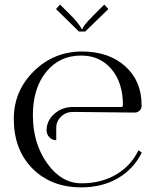

<svg xmlns="http://www.w3.org/2000/svg" viewBox="-20 -807 673 835"><path d="M350.6 -669.9H323.2L223.6 -767.6L241.2 -787.1L289.1 -739.3Q302.7 -725.6 313.5 -712.4Q324.2 -699.2 329.6 -690.9Q335 -682.6 335 -680.7H338.9Q338.9 -692.4 385.7 -739.3L433.6 -787.1L451.2 -767.6ZM297.9 -320.3Q267.6 -320.3 246.1 -300.8Q224.6 -279.3 224.6 -252V-197.3Q207 -197.3 194.8 -210Q182.6 -222.7 182.6 -240.2Q182.6 -282.2 216.3 -312Q250 -341.8 297.9 -341.8H506.8Q514.6 -341.8 514.6 -350.6Q514.6 -447.3 464.8 -506.3Q415 -565.4 333 -565.4Q238.3 -565.4 180.7 -494.1Q123 -422.9 123 -305.7Q123 -183.6 185.1 -96.7Q247.1 -9.8 334 -9.8Q419.9 -9.8 484.9 -47.9Q549.8 -85.9 582 -153.3L596.7 -143.6Q561.5 -72.3 493.2 -32.2Q424.8 7.8 334 7.8Q202.1 7.8 121.1 -74.2Q40 -156.2 40 -290Q40 -411.1 127 -497.1Q213.9 -583 336.9 -583Q453.1 -583 524.4 -519Q595.7 -455.1 595.7 -350.6V-345.7Q595.7 -334 586.9 -325.7Q578.1 -317.4 565.4 -317.4Z"/></svg>

Font: FoglihtenNo07
Style: Regular
Weight: 500
Designer: gluk (gluksza@wp.pl)
Foundry: gluk (gluksza@wp.pl)
Version: Version 0.871